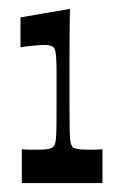

<svg xmlns="http://www.w3.org/2000/svg" viewBox="-20 -819 277 431"><path d="M29 -408V-484Q39 -483 47.5 -483Q56 -483 62 -483Q81 -483 88 -484.5Q95 -486 98 -488Q102 -491 104 -498Q106 -505 106.5 -524Q107 -543 107 -583Q107 -628 107 -653.5Q107 -679 106 -691Q105 -703 103.5 -707Q102 -711 100 -713Q95 -718 80 -718Q73 -718 60 -717Q47 -716 26 -713V-780L137 -799Q136 -743 136 -688.5Q136 -634 136 -583Q136 -543 136.5 -523.5Q137 -504 139 -497Q141 -490 145 -487Q148 -486 154.5 -484.5Q161 -483 178 -483Q184 -483 192.5 -483Q201 -483 210 -484V-408Z"/></svg>

Font: Ojuju SemiBold
Style: Regular
Weight: 600
Designer: Chisaokwu Joboson, Mirko Velimirovic
Foundry: Udi Foundry
Version: Version 1.000